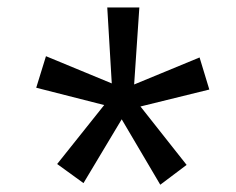

<svg xmlns="http://www.w3.org/2000/svg" viewBox="-20 -618 640 520"><path d="M262.2 -333.5 78.1 -380.4 104.5 -465.8 282.7 -392.1 270.5 -597.7H357.4L343.3 -389.2L520.5 -462.4L546.9 -375.5L360.4 -329.6L485.4 -171.4L414.1 -117.7L309.6 -294.9L206.1 -122.1L134.8 -173.8Z"/></svg>

Font: RobotoMono-Regular
Style: Regular
Weight: 400
Designer: Google
Version: Version 2.000985; 2015; ttfautohint (v1.3)